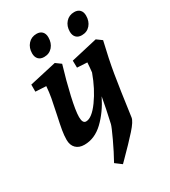

<svg xmlns="http://www.w3.org/2000/svg" viewBox="-227 -833 1043 1178"><g transform="rotate(-30 294.0 -244.0)"><path d="M144 -632Q144 -671 167 -697Q190 -723 227 -723Q252 -723 266 -708.5Q280 -694 280 -668Q280 -628 257.5 -602Q235 -576 198 -576Q172 -576 158 -591Q144 -606 144 -632ZM411 -632Q411 -671 434 -697Q457 -723 494 -723Q519 -723 533 -708.5Q547 -694 547 -668Q547 -628 524.5 -602Q502 -576 465 -576Q439 -576 425 -591Q411 -606 411 -632ZM346 -15Q369 -117 382 -191Q338 -102 277 -44Q216 14 143 14Q105 14 83.5 -7.5Q62 -29 62 -67Q62 -97 68 -132.5Q74 -168 87 -227Q102 -297 109 -335Q116 -373 119 -415L44 -419V-469L235 -512L272 -485Q241 -382 219.5 -287.5Q198 -193 198 -150Q198 -105 223 -105Q264 -105 316.5 -177.5Q369 -250 404 -347Q408 -381 410 -415L339 -419L338 -469L525 -512L562 -485Q534 -368 518 -272.5Q502 -177 476 13Q473 38 427 89.5Q381 141 306 216L287 235L243 202Q276 143 309 72.5Q342 2 346 -15Z"/></g></svg>

Font: Andada Pro ExtraBold
Style: Italic
Weight: 800
Italic angle: -6.99998°
Designer: Carolina Giovagnoli
Foundry: Huerta Tipografica
Version: Version 3.005; ttfautohint (v1.8.4)